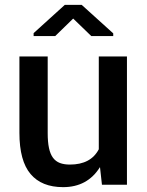

<svg xmlns="http://www.w3.org/2000/svg" viewBox="-20 -761 605 791"><path d="M446.5 -612.5H356L281.5 -684.5L207.5 -612.5H118.5V-624.5L247 -741H316.5L446.5 -623.5ZM240 10Q151.5 10 105.8 -44.2Q60 -98.5 60 -213.5V-528.5H176.5V-212.5Q176.5 -176 181.8 -151.2Q187 -126.5 198.2 -111.2Q209.5 -96 226.8 -89.5Q244 -83 268 -83Q354 -83 387 -146V-528.5H503V0H400L392 -72H391.5Q340 10 240 10Z"/></svg>

Font: Roberto Sans Medium
Style: Regular
Weight: 500
Designer: Google (font) & Cristiano Sobral (main changes)
Version: Version 1.000;October 12, 2021;FontCreator 14.0.0.2814 64-bi